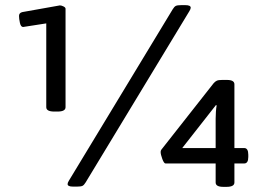

<svg xmlns="http://www.w3.org/2000/svg" viewBox="-20 -723 1005 747"><path d="M191 -289Q160 -289 160 -306V-632L70 -618Q61 -618 57.5 -634Q54 -650 54 -661Q54 -673 67 -676L213 -702Q219 -702 227 -698Q235 -694 235 -689V-306Q235 -289 204 -289ZM264 3Q243 3 243 -7Q243 -12 248 -20L652 -687Q658 -697 664 -700Q670 -703 685 -703H701Q722 -703 722 -693Q722 -688 717 -680L313 -13Q307 -3 301 0Q295 3 280 3ZM849 4Q819 4 819 -13V-87H624Q618 -87 611.5 -104.5Q605 -122 605 -132Q605 -137 608 -141L811 -399Q817 -406 823.5 -409Q830 -412 844 -412H863Q892 -412 892 -395V-147H930Q946 -147 946 -121V-112Q946 -87 930 -87H892V-13Q892 4 861 4ZM823 -313 820 -314 689 -147H819V-261Q819 -274 820 -288.5Q821 -303 823 -313Z"/></svg>

Font: Asap Expanded SemiBold
Style: Regular
Weight: 600
Width: 7
Designer: Pablo Cosgaya
Foundry: Omnibus-Type
Version: Version 3.001; ttfautohint (v1.8.4.7-5d5b)